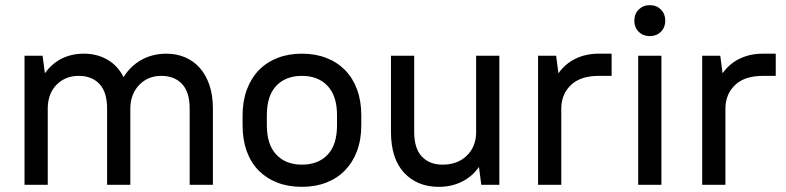

<svg xmlns="http://www.w3.org/2000/svg" viewBox="-20 -716 3046 744"><path d="M75 -500H145L154 -432Q180 -469 218.5 -488.5Q257 -508 305 -508Q356 -508 396 -485Q436 -462 459 -417Q485 -460 528 -484Q571 -508 625 -508Q664 -508 697 -494Q730 -480 754 -453Q778 -426 791.5 -386.5Q805 -347 805 -295V0H715V-295Q715 -359 685.5 -390.5Q656 -422 605 -422Q554 -422 520.5 -388Q487 -354 485 -300V0H395V-295Q395 -359 365.5 -390.5Q336 -422 285 -422Q234 -422 200.5 -389Q167 -356 165 -300V0H75Z M1150 8Q1097 8 1054.5 -8.5Q1012 -25 982 -55.5Q952 -86 936 -130.5Q920 -175 920 -231V-269Q920 -324 936.5 -368.5Q953 -413 983 -444Q1013 -475 1055.5 -491.5Q1098 -508 1150 -508Q1202 -508 1244.5 -491.5Q1287 -475 1317 -444.5Q1347 -414 1363.5 -369.5Q1380 -325 1380 -269V-231Q1380 -175 1363.5 -131Q1347 -87 1317 -56Q1287 -25 1244.5 -8.5Q1202 8 1150 8ZM1150 -78Q1213 -78 1249.5 -116.5Q1286 -155 1286 -231V-269Q1286 -344 1249.5 -383Q1213 -422 1150 -422Q1087 -422 1050.5 -383.5Q1014 -345 1014 -269V-231Q1014 -156 1050.5 -117Q1087 -78 1150 -78Z M1680 8Q1597 8 1546 -46.5Q1495 -101 1495 -205V-500H1585V-205Q1585 -141 1614.5 -109.5Q1644 -78 1695 -78Q1752 -78 1787.5 -111.5Q1823 -145 1825 -199V-500H1915V0H1845L1836 -69Q1810 -32 1770 -12Q1730 8 1680 8Z M2065 -500H2135L2144 -432Q2170 -469 2210 -488.5Q2250 -508 2300 -508H2350V-422H2300Q2231 -422 2194 -388Q2157 -354 2155 -300V0H2065Z M2453 -500H2543V0H2453ZM2498 -576Q2472 -576 2455 -593Q2438 -610 2438 -636Q2438 -662 2455 -679Q2472 -696 2498 -696Q2524 -696 2541 -679Q2558 -662 2558 -636Q2558 -610 2541 -593Q2524 -576 2498 -576Z M2701 -500H2771L2780 -432Q2806 -469 2846 -488.5Q2886 -508 2936 -508H2986V-422H2936Q2867 -422 2830 -388Q2793 -354 2791 -300V0H2701Z"/></svg>

Font: Retni Sans Medium
Style: Regular
Weight: 500
Designer: Vitaly Kuzmin
Foundry: ParaType Ltd.
Version: Version 1.00;March 2, 2019;FontCreator 11.5.0.2425 64-bit; t